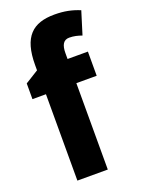

<svg xmlns="http://www.w3.org/2000/svg" viewBox="-145 -830 659 896"><g transform="rotate(-20 184.0 -382.5)"><path d="M331 -429V-549H230V-578C230 -618 242 -640 271 -640C294 -640 313 -635 333 -628L368 -741C329 -757 292 -765 243 -765C135 -765 78 -715 78 -574V-548L12 -507V-429H79V0H230V-429Z"/></g></svg>

Font: Noto Sans Gurmukhi Condensed ExtraBold
Style: Regular
Weight: 800
Width: 3
Designer: Jelle Bosma - Monotype Design Team
Foundry: Monotype Imaging Inc.
Version: Version 2.004